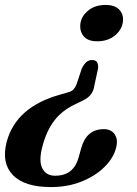

<svg xmlns="http://www.w3.org/2000/svg" viewBox="-33 -581 556 779"><path d="M349.5 -232.5Q347 -213 336.2 -198.5Q325.5 -184 303 -173L270 -157Q217.5 -131.5 187 -91.2Q156.5 -51 140 9.5Q123 71 138.5 101.5Q154 132 190.5 132Q265.5 132 286 58L296.5 20Q318 -57 388 -57Q418.5 -57 432.8 -35.5Q447 -14 437.5 21Q426.5 61.5 389.8 97.5Q353 133.5 297.2 155.8Q241.5 178 173.5 178Q65.5 178 18.8 128.8Q-28 79.5 -6 -5Q32 -148 212.5 -197.5L241.5 -206Q257.5 -210 264.8 -217.8Q272 -225.5 277.5 -238.5L299 -303.5Q309 -322.5 318.5 -330Q328 -337.5 340.5 -337.5Q368 -337.5 365 -303.5ZM396 -561Q431.5 -561 449.8 -542.8Q468 -524.5 466 -498Q464.5 -464 435.5 -438.8Q406.5 -413.5 361 -413.5Q325 -413.5 308 -432.2Q291 -451 292.5 -479Q294.5 -512 322.8 -536.5Q351 -561 396 -561Z"/></svg>

Font: Fraunces 72pt S050 SemiBold
Style: Italic
Weight: 600
Italic angle: -16°
Version: Version 1.000; ttfautohint (v1.8.3)